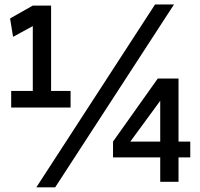

<svg xmlns="http://www.w3.org/2000/svg" viewBox="-20 -801 883 846"><path d="M554.2 -177.2H686V-356.9ZM124.5 -686 37.6 -638.7 24.4 -719.7 124.5 -776.4H205.1V-400.4H291V-327.1H29.3V-400.4H124.5ZM746.6 -781.2 223.1 24.4H140.1L663.1 -781.2ZM766.6 -107.4V0H686V-107.4H478V-177.2L675.3 -455.1H766.6V-177.2H818.4V-107.4Z"/></svg>

Font: Andika New Basic
Style: Bold
Weight: 700
Designer: Victor Gaultney, Annie Olsen, Pablo Ugerman
Foundry: SIL International
Version: Version 5.500; ttfautohint (v1.8.3)